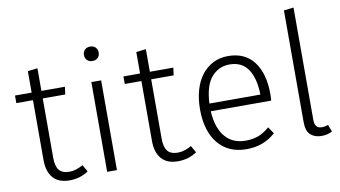

<svg xmlns="http://www.w3.org/2000/svg" viewBox="-75 -917 1951 1102"><g transform="rotate(-10 900.5 -366.0)"><path d="M25 -523H122V-648L179 -655V-523H316L310 -479H179V-133Q179 -84 197.5 -61Q216 -38 258 -38Q278 -38 297.5 -44.5Q317 -51 337 -62L360 -22Q337 -6 309 2.5Q281 11 250 11Q186 11 154 -26Q122 -63 122 -129V-479H25Z M527 -523V0H470V-523ZM498 -641Q478 -641 466.5 -653Q455 -665 455 -683Q455 -701 466.5 -713Q478 -725 498 -725Q518 -725 529.5 -713Q541 -701 541 -683Q541 -665 529.5 -653Q518 -641 498 -641Z M657 -523H754V-648L811 -655V-523H948L942 -479H811V-133Q811 -84 829.5 -61Q848 -38 890 -38Q910 -38 929.5 -44.5Q949 -51 969 -62L992 -22Q969 -6 941 2.5Q913 11 882 11Q818 11 786 -26Q754 -63 754 -129V-479H657Z M1116 -239Q1119 -186 1132.5 -148.5Q1146 -111 1168.5 -86Q1191 -61 1220.5 -49.5Q1250 -38 1283 -38Q1325 -38 1358 -50Q1391 -62 1424 -91L1451 -52Q1382 11 1281 11Q1227 11 1185.5 -8Q1144 -27 1115.5 -62Q1087 -97 1072 -147Q1057 -197 1057 -259Q1057 -321 1071.5 -371.5Q1086 -422 1113.5 -458Q1141 -494 1180 -514Q1219 -534 1268 -534Q1366 -534 1418 -465.5Q1470 -397 1470 -277Q1470 -268 1469.5 -257.5Q1469 -247 1468 -239ZM1268 -485Q1205 -485 1163 -437Q1121 -389 1116 -284H1413Q1411 -381 1375 -433Q1339 -485 1268 -485Z M1687 -743V-88Q1687 -38 1728 -38Q1739 -38 1748 -40Q1757 -42 1765 -45L1781 -4Q1754 11 1718 11Q1680 11 1655 -10.5Q1630 -32 1630 -86V-736Z"/></g></svg>

Font: Jldddboxgfspflltxgxzjzlszac
Style: Regular
Weight: 300
Designer: Carrois Corporate & Edenspiekermann
Foundry: Carrois Corporate GbR & Edenspiekermann AG
Version: Version 2.001